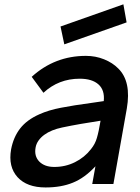

<svg xmlns="http://www.w3.org/2000/svg" viewBox="-20 -830 632 866"><path d="M551 -729 270 -630 253 -710.5 536.5 -810.5ZM396 0 410.5 -80Q362 -27.5 308.5 -6Q256 15.5 185.5 15.5Q101.5 15.5 59 -31Q16.5 -78 30 -156Q40.5 -211.5 70.8 -250.5Q101 -289.5 157.5 -314.5Q199.5 -333.5 255 -344Q311 -355 397 -366.5L448 -374Q453 -423.5 424.2 -449.2Q395.5 -475 339.5 -475Q244.5 -475 176 -411.5L123 -483.5Q227 -578 367.5 -578Q411 -578 449.5 -562.5Q488 -547 513.5 -521Q573 -462.5 552 -340.5L491.5 0ZM433.5 -285.5Q387 -278.5 344 -271Q301 -263.5 260.5 -255Q236.5 -250 216 -241.8Q195.5 -233.5 179.8 -222Q164 -210.5 153.8 -196Q143.5 -181.5 140.5 -164.5Q133.5 -126 157 -101.5Q181 -77 225 -77Q275 -77 318.2 -98.5Q361.5 -120 390.5 -157.5Q409.5 -181 417 -208Q425.5 -236.5 433.5 -285.5Z"/></svg>

Font: Russisch Sans SemiBold
Style: Italic
Weight: 600
Width: 4
Italic angle: -10°
Designer: Michael Sharanda (font) & Cristiano Sobral (main changes)
Foundry: Michael Sharanda
Version: Version 2.00;September 8, 2020;FontCreator 13.0.0.2681 64-bi